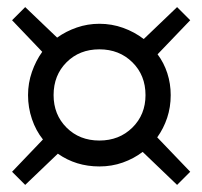

<svg xmlns="http://www.w3.org/2000/svg" viewBox="-20 -594 570 541"><path d="M51 -73 14 -110 101 -201Q81 -226 70 -258.5Q59 -291 59 -326Q59 -360 70 -391.5Q81 -423 99 -448L14 -537L51 -574L141 -488Q166 -506 196.5 -516.5Q227 -527 260 -527Q295 -527 327 -515.5Q359 -504 385 -484L479 -574L516 -537L424 -441Q442 -417 451.5 -387.5Q461 -358 461 -326Q461 -292 451 -262Q441 -232 423 -207L516 -110L479 -73L382 -166Q357 -147 326 -136Q295 -125 260 -125Q194 -125 143 -161ZM260 -198Q316 -198 353 -234.5Q390 -271 390 -326Q390 -382 353 -418.5Q316 -455 260 -455Q204 -455 167.5 -418.5Q131 -382 131 -326Q131 -271 167.5 -234.5Q204 -198 260 -198Z"/></svg>

Font: Faustina
Style: Regular
Weight: 400
Designer: Alfonso Garcia
Foundry: http://www.omnibus-type.com
Version: Version 1.200